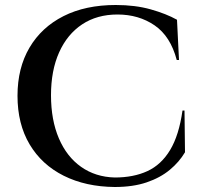

<svg xmlns="http://www.w3.org/2000/svg" viewBox="-20 -734 813 768"><path d="M718 -292 720 -125Q697 -86 659 -54.5Q621 -23 566.5 -4.5Q512 14 439 14Q323 13 235 -31Q147 -75 98.5 -156.5Q50 -238 50 -351Q50 -462 98 -543.5Q146 -625 234 -669.5Q322 -714 443 -714Q521 -714 583 -696.5Q645 -679 688 -655L696 -494H687Q662 -589 598.5 -632.5Q535 -676 450 -676Q368 -676 308.5 -636.5Q249 -597 216.5 -524.5Q184 -452 184 -353Q184 -254 215.5 -180.5Q247 -107 304.5 -66.5Q362 -26 439 -24Q514 -24 569.5 -49.5Q625 -75 660.5 -134Q696 -193 710 -292Z"/></svg>

Font: Cinzel SemiBold
Style: Regular
Weight: 600
Designer: Natanael Gama
Version: Version 2.000